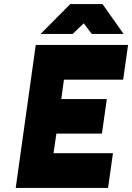

<svg xmlns="http://www.w3.org/2000/svg" viewBox="-20 -920 647 940"><path d="M179 -754H336L390 -806L429 -754H585L482 -900H324ZM57 0H509L533 -170H242L256 -266H479L503 -435H280L293 -530H583L607 -700H155Z"/></svg>

Font: Unageo
Style: Black-Italic
Weight: 900
Designer: Richard Sepsi
Foundry: Richard Sepsi
Version: Version 2.000